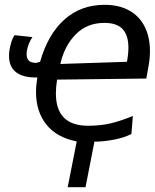

<svg xmlns="http://www.w3.org/2000/svg" viewBox="-20 -576 642 797"><path d="M129.5 -194.5Q129.5 -221.5 135 -254.5Q77 -253 47.2 -275.8Q17.5 -298.5 17.5 -343.5Q17.5 -359.5 20 -372.5Q23.5 -390 28 -404.2Q32.5 -418.5 40.5 -430L114.5 -422Q97 -396 91.5 -364.5Q90.5 -359.5 90.5 -351Q90.5 -333 100 -324Q109.5 -315 130.5 -315L146.5 -319.5Q178.5 -433 247 -494.5Q315.5 -556 414 -556Q475 -556 517.5 -531.8Q560 -507.5 581.2 -464.2Q602.5 -421 602.5 -363.5Q602.5 -334 596.5 -301.5L587.5 -250L217 -245.5Q212 -215.5 212 -188.5Q212 -54 345.5 -54Q396.5 -54 437.5 -63.5Q478.5 -73 531.5 -94.5L525.5 -20Q497.5 -5 454 3.5Q410.5 12 372 12L335 201H261L298.5 11Q215.5 -5 172.5 -59Q129.5 -113 129.5 -194.5ZM513 -378.5Q513 -429 489.2 -455Q465.5 -481 413 -481Q341.5 -481 294.5 -433.5Q247.5 -386 230.5 -310.5L507 -319.5Q513 -352 513 -378.5Z"/></svg>

Font: JuliaMono
Style: Bold Italic
Weight: 700
Italic angle: -9°
Monospace: yes
Designer: cormullion
Foundry: corm
Version: Version 0.057; ttfautohint (v1.8.4)